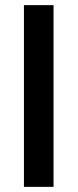

<svg xmlns="http://www.w3.org/2000/svg" viewBox="-20 -726 302 746"><path d="M73 0H188C188 -82 188 -471 188 -706H73C73 -471 73 -82 73 0Z"/></svg>

Font: DAIFUKU Sans Semibold
Style: Regular
Weight: 600
Designer: Original font ‘Source Sans 3’ : Paul D. Hunt
Foundry: Daifuku
Version: Version 1.000